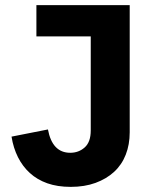

<svg xmlns="http://www.w3.org/2000/svg" viewBox="-20 -718 599 749"><path d="M486 -698V-202Q486 -154 470.5 -114.5Q455 -75 425 -47.5Q395 -20 352.5 -4.5Q310 11 256 11Q204 11 164.5 -3Q125 -17 96.5 -43Q68 -69 50 -105Q32 -141 25 -185L167 -213Q184 -122 254 -122Q287 -122 310.5 -143Q334 -164 334 -209V-576H122V-698Z"/></svg>

Font: IBMPlexSans-Bold
Style: Bold
Weight: 700
Designer: Mike Abbink, Paul van der Laan, Pieter van Rosmalen
Foundry: Bold Monday
Version: Version 3.1